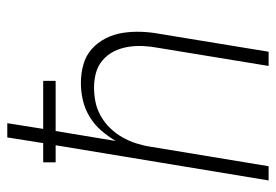

<svg xmlns="http://www.w3.org/2000/svg" viewBox="-138 -638 775 540"><g transform="rotate(-90 250.0 -367.5)"><path d="M13 0 112 -599H64V-634H118L134 -735H174L158 -634H293V-599H152L124 -430Q137 -452 154 -471.5Q171 -491 193 -504Q215 -517 239 -522.5Q263 -528 287 -528Q314 -528 339 -521Q364 -514 382.5 -497.5Q401 -481 412.5 -458.5Q424 -436 428 -410.5Q432 -385 431 -358Q430 -331 425 -305L375 0H335L386 -311Q390 -332 391 -353.5Q392 -375 388.5 -396Q385 -417 376 -435Q367 -453 351.5 -466.5Q336 -480 316 -485.5Q296 -491 274 -491Q254 -491 234 -487Q214 -483 195 -472.5Q176 -462 160.5 -446Q145 -430 134.5 -411.5Q124 -393 117.5 -373Q111 -353 108 -333L53 0Z"/></g></svg>

Font: Iosevka Extralight
Style: Italic
Weight: 200
Italic angle: -9°
Monospace: yes
Designer: Belleve Invis
Foundry: Belleve Invis
Version: Version 32.5.0; ttfautohint (v1.8.4)